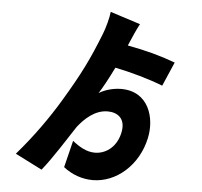

<svg xmlns="http://www.w3.org/2000/svg" viewBox="-61 -909 1122 1068"><g transform="rotate(5 500.0 -375.5)"><path d="M610 -424C561 -424 514 -408 486 -390C508 -424 536 -476 567 -539C656 -521 759 -492 835 -462L893 -596C810 -627 728 -649 625 -668L632 -684C641 -707 667 -765 682 -792L514 -846C511 -813 495 -755 482 -722C424 -575 383 -491 287 -331C227 -231 150 -121 57 -14L207 62C264 -8 338 -127 381 -192C418 -239 474 -293 546 -293C598 -293 651 -264 631 -178C611 -93 548 -58 494 -58C449 -58 410 -80 368 -113L331 37C379 75 437 95 495 95C626 95 748 -10 781 -164C806 -278 764 -424 610 -424Z"/></g></svg>

Font: Noto Sans HK Black
Style: Regular
Weight: 900
Designer: Ryoko NISHIZUKA 西塚涼子 (kana, bopomofo & ideographs); Paul D. Hunt (Latin, Greek & Cyrillic); Sandoll Communications 산돌커뮤니
Foundry: Adobe
Version: Version 2.004;hotconv 1.0.118;makeotfexe 2.5.65603